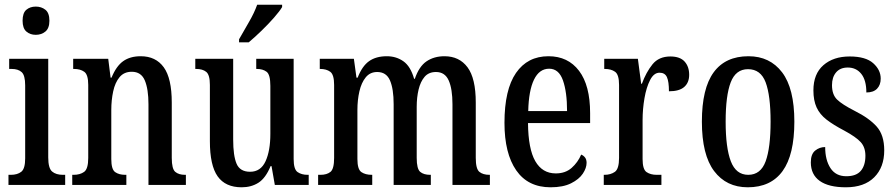

<svg xmlns="http://www.w3.org/2000/svg" viewBox="-20 -786 3807 816"><path d="M132 -638Q108 -638 92 -652Q76 -666 76 -698Q76 -731 92 -744.5Q108 -758 132 -758Q156 -758 173 -744.5Q190 -731 190 -698Q190 -666 173 -652Q156 -638 132 -638ZM16 0V-43H26Q54 -43 70.5 -56Q87 -69 87 -113V-423Q87 -466 72 -479.5Q57 -493 30 -493H19V-536H185V-117Q185 -71 201.5 -57Q218 -43 247 -43H257V0Z M287 0V-43H293Q320 -43 337.5 -55.5Q355 -68 355 -115V-425Q355 -469 338 -481Q321 -493 295 -493H291V-536H440L450 -456H454Q474 -505 503.5 -526Q533 -547 578 -547Q642 -547 676 -500Q710 -453 710 -350V-115Q710 -68 725 -55.5Q740 -43 766 -43H770V0H611V-343Q611 -407 595.5 -444Q580 -481 540 -481Q507 -481 488 -458Q469 -435 461 -397.5Q453 -360 453 -319V-110Q453 -66 469.5 -54.5Q486 -43 512 -43H517V0Z M1007 10Q938 10 905 -36.5Q872 -83 872 -186V-425Q872 -468 856.5 -480.5Q841 -493 814 -493H810V-536H971V-193Q971 -124 985.5 -90Q1000 -56 1043 -56Q1088 -56 1108.5 -100.5Q1129 -145 1129 -217V-421Q1129 -469 1113 -481Q1097 -493 1072 -493H1069V-536H1228V-110Q1228 -66 1245 -54.5Q1262 -43 1287 -43H1292V0H1148L1134 -80H1130Q1109 -29 1078.5 -9.5Q1048 10 1007 10ZM996 -619Q1017 -656 1039 -694Q1061 -732 1073 -766H1179V-756Q1169 -739 1145 -711.5Q1121 -684 1091.5 -655.5Q1062 -627 1037 -606H996Z M1332 0V-43H1342Q1369 -43 1384.5 -55.5Q1400 -68 1400 -115V-425Q1400 -469 1383.5 -481Q1367 -493 1341 -493H1339V-536H1484L1495 -456H1500Q1519 -505 1548.5 -526Q1578 -547 1624 -547Q1664 -547 1694.5 -525.5Q1725 -504 1740 -451H1743Q1761 -504 1793 -525.5Q1825 -547 1869 -547Q1932 -547 1967 -500Q2002 -453 2002 -350V-115Q2002 -68 2017.5 -55.5Q2033 -43 2060 -43H2062V0H1903V-343Q1903 -408 1887 -444Q1871 -480 1833 -480Q1802 -480 1784.5 -459.5Q1767 -439 1759 -405.5Q1751 -372 1751 -332V-115Q1751 -68 1766 -55.5Q1781 -43 1808 -43H1811V0H1653V-343Q1653 -408 1637.5 -444Q1622 -480 1583 -480Q1553 -480 1534.5 -457.5Q1516 -435 1507.5 -398Q1499 -361 1499 -319V-110Q1499 -66 1516 -54.5Q1533 -43 1560 -43H1562V0Z M2320 10Q2224 10 2174 -62Q2124 -134 2124 -264Q2124 -405 2173 -476Q2222 -547 2311 -547Q2394 -547 2441 -485Q2488 -423 2488 -305V-263H2224Q2225 -153 2255 -101Q2285 -49 2342 -49Q2383 -49 2409.5 -72.5Q2436 -96 2450 -129Q2460 -125 2466.5 -116.5Q2473 -108 2473 -94Q2473 -72 2457 -48Q2441 -24 2407 -7Q2373 10 2320 10ZM2390 -314Q2390 -395 2372.5 -444.5Q2355 -494 2314 -494Q2272 -494 2249.5 -447.5Q2227 -401 2225 -314Z M2546 0V-43H2549Q2575 -43 2593 -55.5Q2611 -68 2611 -115V-425Q2611 -469 2594 -481Q2577 -493 2551 -493H2548V-536H2691L2705 -430H2708Q2726 -479 2753 -512.5Q2780 -546 2829 -546Q2870 -546 2889.5 -524.5Q2909 -503 2909 -468Q2909 -435 2888 -416.5Q2867 -398 2823 -398Q2823 -439 2814.5 -458Q2806 -477 2783 -477Q2759 -477 2743 -446Q2727 -415 2719 -368.5Q2711 -322 2711 -276V-110Q2711 -66 2728 -54.5Q2745 -43 2771 -43H2791V0Z M3158 10Q3067 10 3015 -59Q2963 -128 2963 -269Q2963 -410 3013 -478.5Q3063 -547 3161 -547Q3252 -547 3304 -478.5Q3356 -410 3356 -269Q3356 -128 3306 -59Q3256 10 3158 10ZM3160 -43Q3213 -43 3234 -100.5Q3255 -158 3255 -269Q3255 -380 3234 -436Q3213 -492 3159 -492Q3107 -492 3085.5 -436Q3064 -380 3064 -269Q3064 -158 3086 -100.5Q3108 -43 3160 -43Z M3575 10Q3502 10 3464 -17Q3426 -44 3426 -96Q3426 -131 3444.5 -146Q3463 -161 3487 -161Q3487 -106 3509.5 -71.5Q3532 -37 3577 -37Q3619 -37 3638.5 -60Q3658 -83 3658 -124Q3658 -160 3638 -182Q3618 -204 3568 -231Q3522 -255 3493 -277.5Q3464 -300 3450.5 -329.5Q3437 -359 3437 -402Q3437 -472 3479.5 -509Q3522 -546 3591 -546Q3659 -546 3691 -517.5Q3723 -489 3723 -452Q3723 -425 3707.5 -409Q3692 -393 3662 -393Q3662 -445 3640.5 -472Q3619 -499 3583 -499Q3551 -499 3533.5 -478.5Q3516 -458 3516 -424Q3516 -384 3537.5 -363Q3559 -342 3612 -315Q3674 -284 3706 -248Q3738 -212 3738 -147Q3738 -75 3695.5 -32.5Q3653 10 3575 10Z"/></svg>

Font: Noto Serif Lao ExtraCondensed Medium
Style: Regular
Weight: 500
Width: 2
Designer: Monotype Design Team
Foundry: Monotype Imaging Inc.
Version: Version 2.003; ttfautohint (v1.8.4.7-5d5b)